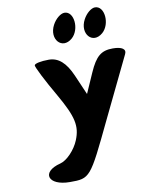

<svg xmlns="http://www.w3.org/2000/svg" viewBox="-115 -1257 1002 1288"><g transform="rotate(-10 386.0 -612.5)"><path d="M158 -862C156 -851 207 -750 272 -638C365 -476 379 -410 342 -319C317 -257 258 -195 213 -184C74 -149 105 -50 255 -50C392 -50 394 -53 567 -415C663 -615 754 -802 768 -831C784 -863 755 -883 693 -883C614 -883 576 -852 530 -748L470 -612L411 -748C371 -840 322 -883 257 -883C203 -883 160 -874 158 -862ZM542 -1108C493 -1016 567 -932 641 -996C702 -1049 690 -1175 623 -1175C597 -1175 562 -1146 542 -1108ZM333 -1108C284 -1016 359 -932 433 -996C494 -1049 482 -1175 415 -1175C389 -1175 353 -1146 333 -1108Z"/></g></svg>

Font: Hussar Skorodowane
Style: Ky
Weight: 700
Foundry: Cannot Into Space Fonts
Version: Version 0.892